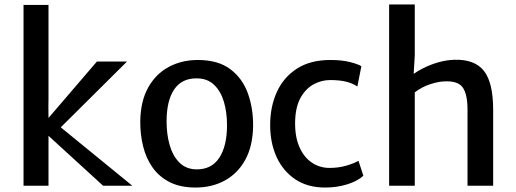

<svg xmlns="http://www.w3.org/2000/svg" viewBox="-20 -833 2314 861"><path d="M549.5 -557 252.5 -262Q252.5 -262 197.5 -262.5V-201.5V-108V0H85.5V-331V-811H197.5V-387L197 -356L197.5 -304L414.5 -557ZM197.5 -224V-262.5L252.5 -262Q252.5 -262 573.5 0H442.5Z M857 8Q789 8 741.5 -16Q694 -40 664.5 -81.5Q635 -123 621.8 -176.8Q608.5 -230.5 609 -290Q610.5 -379.5 644.5 -440.5Q678.5 -501.5 736.5 -532.8Q794.5 -564 867 -564Q958 -564 1012.8 -522.8Q1067.5 -481.5 1091.8 -413.8Q1116 -346 1115 -267Q1113.5 -177.5 1079.8 -116.2Q1046 -55 988.2 -23.5Q930.5 8 857 8ZM860 -73.5Q928.5 -72.5 963.2 -125.2Q998 -178 998 -271.5Q998 -329.5 984 -376.8Q970 -424 940.2 -452.5Q910.5 -481 864 -481.5Q796 -483 761.5 -432.5Q727 -382 727 -288.5Q727 -230.5 741 -182Q755 -133.5 784.5 -104Q814 -74.5 860 -73.5Z M1191.5 -272Q1191.5 -354.5 1221.5 -420.5Q1251.5 -486.5 1311.5 -525.2Q1371.5 -564 1461.5 -564Q1514 -564 1550.5 -554.5Q1587 -545 1600.5 -536L1582.5 -445Q1561.5 -459.5 1532 -466.8Q1502.5 -474 1460.5 -474Q1423 -474 1388 -455.8Q1353 -437.5 1329.5 -397.5Q1306 -357.5 1303.5 -292Q1301.5 -223 1321.8 -175.8Q1342 -128.5 1377.8 -104.2Q1413.5 -80 1457.5 -80Q1499 -80 1534.2 -90.5Q1569.5 -101 1587.5 -112L1609.5 -45Q1584 -21 1537.5 -6.5Q1491 8 1438.5 8Q1359 8 1304 -29Q1249 -66 1220.2 -129.2Q1191.5 -192.5 1191.5 -272Z M1725 0V-813H1840V-584L1834 -483.5L1828.5 -496.5Q1848.5 -512.5 1879.5 -528Q1910.5 -543.5 1946.5 -553.8Q1982.5 -564 2018 -565Q2109 -567.5 2150.2 -515Q2191.5 -462.5 2191.5 -340.5V0H2076.5V-341.5Q2076.5 -410 2055.2 -440.5Q2034 -471 1973 -468Q1946.5 -467.5 1909.5 -455.5Q1872.5 -443.5 1840 -419V0Z"/></svg>

Font: Tracken
Style: Regular
Weight: 400
Designer: Eben Sorkin
Foundry: Eben Sorkin
Version: Version 2.001